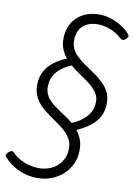

<svg xmlns="http://www.w3.org/2000/svg" viewBox="-200 -1101 1142 1636"><g transform="rotate(10 371.0 -283.0)"><path d="M243 449Q194 449 150 438.5Q106 428 69 409.5Q32 391 2 367.5Q-28 344 -50 318Q-59 307 -53.5 296Q-48 285 -37 275Q-22 263 -12 261Q-2 259 9 270Q33 296 69.5 317.5Q106 339 151 351.5Q196 364 244 364Q285 364 324.5 350.5Q364 337 395.5 310.5Q427 284 446 245Q465 206 465 154Q465 113 449.5 81.5Q434 50 408.5 23.5Q383 -3 351 -26Q319 -49 285 -72.5Q251 -96 218.5 -121Q186 -146 160.5 -176.5Q135 -207 119.5 -245Q104 -283 104 -331Q104 -401 132 -451.5Q160 -502 208 -537.5Q256 -573 315 -597Q288 -630 272 -669.5Q256 -709 256 -760Q256 -815 274.5 -861.5Q293 -908 328 -942.5Q363 -977 412 -996Q461 -1015 523 -1015Q576 -1015 626.5 -998Q677 -981 720 -953.5Q763 -926 790 -894Q800 -884 798 -873Q796 -862 782 -850Q771 -838 759 -836.5Q747 -835 737 -843Q712 -867 679 -886.5Q646 -906 606.5 -918Q567 -930 521 -930Q470 -930 430.5 -910.5Q391 -891 369.5 -853Q348 -815 348 -761Q348 -721 363.5 -689Q379 -657 405.5 -631Q432 -605 464.5 -581.5Q497 -558 532 -535Q567 -512 599.5 -486.5Q632 -461 658.5 -431.5Q685 -402 700.5 -364.5Q716 -327 716 -280Q716 -211 687 -160Q658 -109 609 -73.5Q560 -38 500 -12Q526 20 541.5 60Q557 100 557 153Q557 219 532 273Q507 327 463 367Q419 407 362.5 428Q306 449 243 449ZM449 -64Q503 -86 541.5 -116.5Q580 -147 601.5 -187Q623 -227 623 -279Q623 -309 611.5 -334Q600 -359 580 -381Q560 -403 534.5 -423Q509 -443 480 -462.5Q451 -482 421.5 -502.5Q392 -523 365 -547Q313 -525 275 -494.5Q237 -464 216.5 -424Q196 -384 196 -332Q196 -300 207 -273Q218 -246 237.5 -224Q257 -202 282.5 -182.5Q308 -163 336.5 -144.5Q365 -126 394 -106Q423 -86 449 -64Z"/></g></svg>

Font: Playwrite TZ
Style: Regular
Weight: 400
Designer: Veronika Burian, José Scaglione
Foundry: TypeTogether
Version: Version 1.002